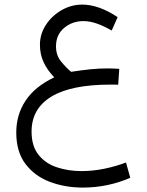

<svg xmlns="http://www.w3.org/2000/svg" viewBox="-20 -495 651 852"><path d="M509.3 -189.5 504.4 -119.1Q491.7 -119.6 484.9 -119.6Q478 -119.6 471.2 -119.6Q295.4 -119.6 207.8 -66.2Q120.1 -12.7 120.1 88.9Q120.1 153.3 150.9 191.9Q181.6 230.5 232.2 247.3Q282.7 264.2 341.3 264.2Q393.6 264.2 445.6 253.2Q497.6 242.2 539.1 226.1L558.1 293.9Q458 337.4 347.2 337.4Q269.5 337.4 202.1 312.3Q134.8 287.1 93.5 233.2Q52.2 179.2 52.2 92.8Q52.2 14.2 93.5 -48.3Q134.8 -110.8 220.7 -151.9Q189.9 -183.6 173.6 -218.8Q157.2 -253.9 157.2 -296.4Q157.2 -344.2 183.8 -384.8Q210.4 -425.3 253.4 -450Q296.4 -474.6 345.2 -474.6Q418 -474.6 502 -418.9L475.6 -359.4Q441.4 -379.4 409.9 -390.4Q378.4 -401.4 350.1 -401.4Q300.8 -401.4 264.6 -371.1Q228.5 -340.8 228.5 -289.6Q228.5 -249 251.5 -221.4Q274.4 -193.8 295.4 -176.3Q345.7 -184.1 382.8 -187.7Q419.9 -191.4 458.5 -191.4Q472.7 -191.4 482.4 -190.9Q492.2 -190.4 509.3 -189.5Z"/></svg>

Font: Vazirmatn RD FD Light
Style: Regular
Weight: 300
Designer: Saber Rastikerdar
Foundry: Saber Rastikerdar
Version: Version 33.003